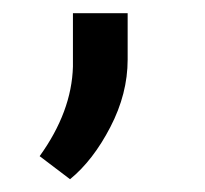

<svg xmlns="http://www.w3.org/2000/svg" viewBox="-20 -127 313 293"><path d="M86.9 146.5 40.5 111.3Q89.4 43.5 91.3 -25.4V-106.9H174.8V-36.1Q174.8 16.1 148.4 66.9Q122.1 117.7 86.9 146.5Z"/></svg>

Font: Vazir FD-WOL
Style: FD-WOL
Weight: 400
Foundry: Based on Dejavu fonts, by Saber Rastikerdar
Version: Version 26.0.0